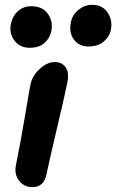

<svg xmlns="http://www.w3.org/2000/svg" viewBox="-20 -766 482 796"><path d="M346.2 -573.2Q307.6 -573.2 286.4 -602.1Q265.1 -630.9 273.9 -673.8Q279.8 -704.6 305.4 -725.3Q331.1 -746.1 361.8 -746.1Q404.8 -746.1 426 -714.1Q447.3 -682.1 439.9 -644Q435.1 -615.7 410.9 -594.5Q386.7 -573.2 346.2 -573.2ZM103 -567.9Q63 -567.9 40.3 -597.2Q17.6 -626.5 24.9 -666Q31.7 -699.2 54.4 -719.7Q77.1 -740.2 108.9 -740.2Q156.7 -740.2 178.7 -708.5Q200.7 -676.8 192.9 -637.2Q187 -607.9 164.3 -587.9Q141.6 -567.9 103 -567.9ZM115.2 9.8Q79.1 9.8 58.8 -17.3Q38.6 -44.4 45.9 -80.1Q67.4 -187 84 -286.9Q100.6 -386.7 106 -414.1Q113.3 -451.7 144.5 -480.2Q175.8 -508.8 207 -508.8Q236.8 -508.8 252 -487.1Q267.1 -465.3 259.8 -426.8Q252.9 -390.1 216.3 -234.6Q179.7 -79.1 172.9 -43.9Q162.1 9.8 115.2 9.8Z"/></svg>

Font: Shantell Sans Normal
Style: Italic
Weight: 600
Italic angle: -11.31°
Designer: Stephen Nixon, Anya Danilova, Shantell Martin
Foundry: Arrow Type
Version: Version 1.006;[559af2be0]